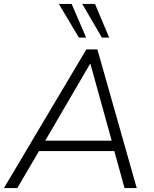

<svg xmlns="http://www.w3.org/2000/svg" viewBox="-34 -956 782 976"><path d="M-14 0 405 -705H461L661 0H599L543 -203L571 -188H137L173 -203L54 0ZM423 -630 189 -229 168 -241H556L537 -229L426 -630ZM484 -765 384 -936H449L521 -765ZM367 -765 265 -936H330L404 -765Z"/></svg>

Font: Mulish ExtraLight Light
Style: Italic
Weight: 300
Italic angle: -9°
Version: Version 3.603